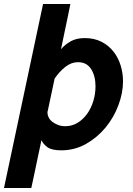

<svg xmlns="http://www.w3.org/2000/svg" viewBox="-70 -730 667 963"><path d="M146 -710H283Q276 -678 268.5 -639Q261 -600 253 -565Q244 -525 236 -483Q255 -506 284 -522.5Q313 -539 355 -539Q403 -539 439 -520.5Q475 -502 499 -471.5Q523 -441 535 -402Q547 -363 547 -322Q547 -264 524 -202.5Q501 -141 460 -91Q419 -41 362 -8.5Q305 24 237 24Q189 24 167.5 8Q146 -8 138 -27Q128 18 119 62Q111 100 102.5 141Q94 182 87 213H-50ZM258 -97Q291 -97 319 -114Q347 -131 367 -159Q387 -187 398 -223Q409 -259 409 -297Q409 -349 387 -383.5Q365 -418 322 -418Q287 -418 257.5 -394.5Q228 -371 204 -336L170 -176Q169 -173 168.5 -171Q168 -169 168 -165Q168 -153 174 -141Q180 -129 192 -119.5Q204 -110 220.5 -103.5Q237 -97 258 -97Z"/></svg>

Font: PTCRaleway
Style: Bold Italic
Weight: 700
Italic angle: -12°
Designer: Matt McInerney, Pablo Impallari, Rodrigo Fuenzalida
Foundry: Matt McInerney, Pablo Impallari, Rodrigo Fuenzalida
Version: Version 3.000g; ttfautohint (v1.5) -l 8 -r 28 -G 28 -x 14 -D